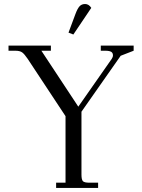

<svg xmlns="http://www.w3.org/2000/svg" viewBox="-20 -927 698 947"><path d="M22 -676.8V-702.1H231V-676.8H184.1L366.2 -400.9L530.8 -636.2Q537.1 -645.5 537.1 -653.8Q537.1 -666.5 528.1 -671.6Q519 -676.8 499 -676.8H477.1V-702.1H639.2V-676.8L575.2 -651.9L381.8 -376V-65.9Q381.8 -41 388.9 -33.4Q396 -25.9 420.9 -25.9H463.9V0H256.8V-25.9H303.2V-354L116.2 -637.2Q100.6 -660.2 89.4 -668.5Q78.1 -676.8 55.2 -676.8ZM317.9 -766.1 352.1 -857.9Q362.3 -885.3 372.6 -896.2Q382.8 -907.2 399.9 -907.2Q418 -907.2 430.2 -888.2L341.8 -756.8Z"/></svg>

Font: Dihjauti
Style: Regular
Weight: 400
Designer: T. Christopher White
Version: Version 3.0.0